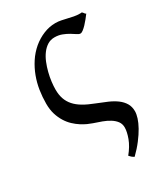

<svg xmlns="http://www.w3.org/2000/svg" viewBox="-175 -552 759 866"><g transform="rotate(-30 204.5 -118.5)"><path d="M398.9 -436Q391.6 -426.3 382.6 -415Q373.5 -403.8 364.3 -394Q355 -384.3 346.4 -377.7Q337.9 -371.1 331.5 -371.1Q324.7 -371.1 314.7 -377.9Q304.7 -384.8 290.8 -393.1Q276.9 -401.4 259.3 -408.2Q241.7 -415 220.7 -415Q200.2 -415 183.8 -404.8Q167.5 -394.5 154.8 -377.4Q142.1 -360.4 133.3 -338.6Q124.5 -316.9 118.7 -293.9Q112.8 -271 110.1 -248.5Q107.4 -226.1 107.4 -208.5Q107.4 -181.2 114.7 -159.9Q122.1 -138.7 137.2 -121.6Q152.3 -104.5 176 -90.6Q199.7 -76.7 231.9 -64.5Q261.2 -53.2 286.4 -42.2Q311.5 -31.2 329.8 -17.6Q348.1 -3.9 358.6 13.7Q369.1 31.2 369.1 55.2Q369.1 69.3 363 88.9Q356.9 108.4 344 131.6Q331.1 154.8 311.5 180.4Q292 206.1 265.1 232.4Q257.3 228.5 252.2 224.1Q247.1 219.7 242.2 213.9Q269 181.2 280.8 149.4Q292.5 117.7 292.5 95.2Q292.5 76.7 282.5 63.2Q272.5 49.8 256.1 39.6Q239.7 29.3 219.2 21.7Q198.7 14.2 177.7 7.3Q167.5 3.9 153.3 -2.4Q139.2 -8.8 123.8 -18.6Q108.4 -28.3 93.3 -42.5Q78.1 -56.6 66.2 -75.7Q54.2 -94.7 46.6 -119.1Q39.1 -143.6 39.1 -174.3Q39.1 -209 44.4 -243.4Q49.8 -277.8 61.8 -309.8Q73.7 -341.8 92.5 -370.6Q111.3 -399.4 138.2 -422.4Q164.6 -444.3 194.8 -456.5Q225.1 -468.8 256.3 -468.8Q272 -468.8 286.1 -465.8Q300.3 -462.9 314.7 -459.5Q329.1 -456.1 343.8 -453.1Q358.4 -450.2 375 -450.2Q377.4 -450.2 379.6 -450.4Q381.8 -450.7 384.3 -450.7Q389.6 -445.8 392.1 -441.7Q394.5 -437.5 398.9 -436Z"/></g></svg>

Font: Noto Serif Devanagari
Style: Regular
Weight: 400
Designer: Monotype Design Team
Foundry: Monotype Imaging Inc.
Version: Version 1.01